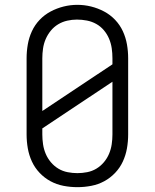

<svg xmlns="http://www.w3.org/2000/svg" viewBox="-20 -766 640 794"><path d="M300 8Q271 8 242.5 2.5Q214 -3 189 -16.5Q164 -30 144 -51Q124 -72 112 -98Q100 -124 95 -152.5Q90 -181 90 -210V-525Q90 -554 95 -582.5Q100 -611 112 -637Q124 -663 144 -684Q164 -705 189.5 -718.5Q215 -732 243 -739Q271 -746 300 -746Q329 -746 357 -739Q385 -732 410.5 -718.5Q436 -705 456 -684Q476 -663 488 -637Q500 -611 505 -582.5Q510 -554 510 -525V-210Q510 -181 505 -152.5Q500 -124 488 -98Q476 -72 456 -51Q436 -30 411 -16.5Q386 -3 357.5 2.5Q329 8 300 8ZM155 -307 445 -500V-525Q445 -546 442 -566.5Q439 -587 431 -606Q423 -625 409.5 -641Q396 -657 378 -667Q360 -677 339.5 -681Q319 -685 298 -685Q278 -685 258 -680.5Q238 -676 220.5 -665.5Q203 -655 190 -639Q177 -623 169 -604.5Q161 -586 158 -565.5Q155 -545 155 -525ZM300 -50Q320 -50 340.5 -54Q361 -58 378.5 -68.5Q396 -79 409.5 -95Q423 -111 431 -130Q439 -149 442 -169.5Q445 -190 445 -210V-428L155 -235V-210Q155 -190 158 -169.5Q161 -149 169 -130Q177 -111 190.5 -95Q204 -79 221.5 -68.5Q239 -58 259.5 -54Q280 -50 300 -50Z"/></svg>

Font: Iosevka Slab Light Extended
Style: Regular
Weight: 300
Width: 7
Monospace: yes
Designer: Belleve Invis
Foundry: Belleve Invis
Version: Version 11.1.0; ttfautohint (v1.8.3)